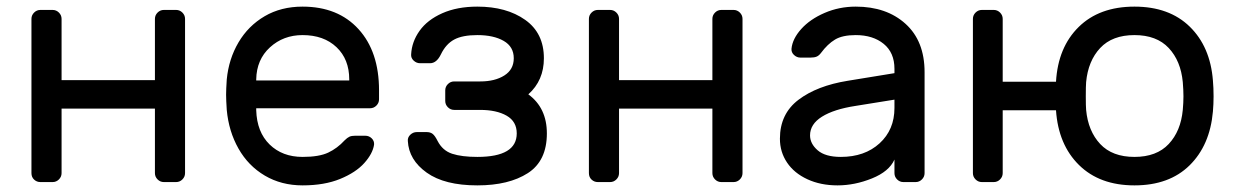

<svg xmlns="http://www.w3.org/2000/svg" viewBox="-20 -550 3735 580"><path d="M539 -493V-27Q539 -16 531 -8Q523 0 512 0H475Q464 0 456 -8Q448 -16 448 -27V-222H166V-27Q166 -16 158 -8Q150 0 139 0H102Q91 0 83 -7.5Q75 -15 75 -27V-493Q75 -504 83 -512Q91 -520 102 -520H139Q150 -520 158 -512Q166 -504 166 -493V-308H448V-493Q448 -504 456 -512Q464 -520 475 -520H512Q523 -520 531 -512Q539 -504 539 -493Z M1125 -277V-250Q1125 -239 1117 -231Q1109 -223 1098 -223H754V-217Q756 -151 794.5 -113.5Q833 -76 894 -76Q944 -76 971.5 -89Q999 -102 1021 -126Q1029 -134 1035.5 -137Q1042 -140 1053 -140H1083Q1095 -140 1103 -132Q1111 -124 1110 -113Q1106 -86 1080.5 -57.5Q1055 -29 1007.5 -9.5Q960 10 894 10Q830 10 780 -19.5Q730 -49 700.5 -101Q671 -153 665 -218Q663 -248 663 -264Q663 -280 665 -310Q671 -372 700.5 -422Q730 -472 779.5 -501Q829 -530 894 -530Q1001 -530 1063 -462Q1125 -394 1125 -277ZM1035 -307V-310Q1035 -371 996.5 -407.5Q958 -444 894 -444Q836 -444 795.5 -407Q755 -370 754 -310V-307Z M1541 -147Q1541 -183 1510.5 -200.5Q1480 -218 1430 -218H1352Q1341 -218 1333 -226Q1325 -234 1325 -245V-277Q1325 -288 1333 -296Q1341 -304 1352 -304H1431Q1475 -304 1503.5 -322Q1532 -340 1532 -374Q1532 -409 1501.5 -426.5Q1471 -444 1422 -444Q1377 -444 1352 -430.5Q1327 -417 1312 -386Q1299 -359 1279 -359H1249Q1238 -359 1229.5 -367Q1221 -375 1222 -386Q1224 -424 1247.5 -457Q1271 -490 1316 -510Q1361 -530 1422 -530Q1510 -530 1566.5 -490Q1623 -450 1623 -374Q1623 -307 1576 -265Q1632 -224 1632 -147Q1632 -64 1574.5 -27Q1517 10 1422 10Q1323 10 1269 -28.5Q1215 -67 1212 -124Q1211 -135 1219.5 -143Q1228 -151 1239 -151H1269Q1280 -151 1287 -145.5Q1294 -140 1302 -124Q1317 -95 1346 -85.5Q1375 -76 1422 -76Q1541 -76 1541 -147Z M2223 -493V-27Q2223 -16 2215 -8Q2207 0 2196 0H2159Q2148 0 2140 -8Q2132 -16 2132 -27V-222H1850V-27Q1850 -16 1842 -8Q1834 0 1823 0H1786Q1775 0 1767 -7.5Q1759 -15 1759 -27V-493Q1759 -504 1767 -512Q1775 -520 1786 -520H1823Q1834 -520 1842 -512Q1850 -504 1850 -493V-308H2132V-493Q2132 -504 2140 -512Q2148 -520 2159 -520H2196Q2207 -520 2215 -512Q2223 -504 2223 -493Z M2682 -329V-342Q2682 -391 2649.5 -417.5Q2617 -444 2565 -444Q2525 -444 2502.5 -430.5Q2480 -417 2460 -390Q2454 -382 2447 -379Q2440 -376 2428 -376H2398Q2387 -376 2378.5 -384Q2370 -392 2371 -403Q2374 -433 2400.5 -462.5Q2427 -492 2471 -511Q2515 -530 2565 -530Q2658 -530 2715.5 -478Q2773 -426 2773 -332V-27Q2773 -16 2765 -8Q2757 0 2746 0H2709Q2698 0 2690 -8Q2682 -16 2682 -27V-68Q2666 -32 2614 -11Q2562 10 2510 10Q2459 10 2419 -8.5Q2379 -27 2357.5 -59Q2336 -91 2336 -131Q2336 -206 2392 -248.5Q2448 -291 2541 -306ZM2682 -249 2564 -230Q2499 -220 2463 -197.5Q2427 -175 2427 -141Q2427 -116 2450 -96Q2473 -76 2520 -76Q2592 -76 2637 -117Q2682 -158 2682 -224Z M2946 0Q2935 0 2927 -8Q2919 -16 2919 -27V-493Q2919 -504 2927 -512Q2935 -520 2946 -520H2982Q2993 -520 3001 -512Q3009 -504 3009 -493V-303H3170Q3176 -407 3238.5 -468.5Q3301 -530 3407 -530Q3512 -530 3574 -469.5Q3636 -409 3644 -307Q3646 -285 3646 -259Q3646 -235 3644 -213Q3635 -111 3573.5 -50.5Q3512 10 3407 10Q3302 10 3239.5 -51.5Q3177 -113 3170 -217H3009V-27Q3009 -16 3001 -8Q2993 0 2982 0ZM3407 -444Q3340 -444 3303.5 -405Q3267 -366 3261 -302Q3260 -290 3260 -259Q3260 -229 3261 -218Q3267 -154 3303.5 -115Q3340 -76 3407 -76Q3474 -76 3510.5 -115Q3547 -154 3553 -218Q3555 -240 3555 -259Q3555 -278 3553 -302Q3547 -366 3510.5 -405Q3474 -444 3407 -444Z"/></svg>

Font: Contemporary
Style: Regular
Weight: 400
Designer: Victor Tran
Foundry: Victor Tran
Version: Version 1.100